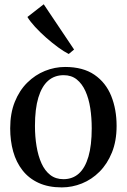

<svg xmlns="http://www.w3.org/2000/svg" viewBox="-20 -844 578 876"><path d="M26.5 -258.5Q26.5 -327 47.5 -379.2Q68.5 -431.5 104.5 -467Q140.5 -502.5 185.2 -520.5Q230 -538.5 277 -538.5Q359 -538.5 411 -502.8Q463 -467 487.5 -406Q512 -345 512 -269.5Q512 -201 490.8 -148.5Q469.5 -96 434 -60.5Q398.5 -25 353.8 -7Q309 11 262 11Q201 11 156.2 -9.5Q111.5 -30 82.8 -66.8Q54 -103.5 40.2 -152.5Q26.5 -201.5 26.5 -258.5ZM269.5 -26.5Q311 -26.5 339.8 -52.2Q368.5 -78 383.5 -129.5Q398.5 -181 398.5 -258.5Q398.5 -307 391.8 -350.8Q385 -394.5 369.8 -428.2Q354.5 -462 330.2 -481.5Q306 -501 270.5 -501Q228.5 -501 199.5 -475.5Q170.5 -450 155 -398.8Q139.5 -347.5 139.5 -269.5Q139.5 -220.5 146.8 -176.8Q154 -133 169.2 -99Q184.5 -65 209.2 -45.8Q234 -26.5 269.5 -26.5ZM293 -598Q272 -608.5 245 -628.2Q218 -648 190.5 -672.2Q163 -696.5 140.2 -721.2Q117.5 -746 105 -766.5L179.5 -824.5L318 -618L294 -598Z"/></svg>

Font: Merriweather 96pt
Style: Regular
Weight: 400
Version: Version 2.100